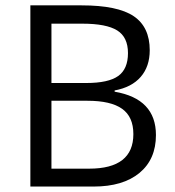

<svg xmlns="http://www.w3.org/2000/svg" viewBox="-20 -685 644 705"><path d="M91.5 0V-665.3H279.6Q412 -665.3 470.9 -625.6Q529.8 -585.9 529.8 -500.5Q529.8 -440.8 496.7 -402.7Q463.6 -364.5 400.9 -352.9V-348.3Q552.6 -322.5 552.6 -189.1Q552.6 -100.1 492.2 -50.1Q431.7 0 323.6 0ZM168.9 -598.1V-380.2H296.3Q378.2 -380.2 414.1 -406Q449.9 -431.7 449.9 -490.1Q449.9 -548.5 410.3 -573.3Q370.6 -598.1 282.6 -598.1ZM307.4 -65.7Q469.7 -65.7 469.7 -192.6Q469.7 -256.3 428.2 -285.6Q386.8 -315 301.3 -315H168.9V-65.7Z"/></svg>

Font: Khula
Style: Regular
Weight: 400
Designer: Erin McLaughlin, Steve Matteson
Version: Version 1.000;PS 1.0;hotconv 1.0.72;makeotf.lib2.5.5900; ttf